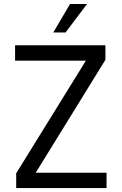

<svg xmlns="http://www.w3.org/2000/svg" viewBox="-20 -958 620 978"><path d="M522.7 -78.1V0H62.5V-75.3L417.6 -649.1H56.8V-727.3H517V-653.4L161.9 -78.1ZM251.4 -792.6 336.6 -937.5H423.3L313.9 -792.6Z"/></svg>

Font: Interface
Style: Regular
Weight: 400
Designer: Rasmus Andersson
Foundry: rsms
Version: Version 1.8